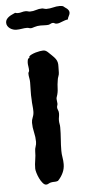

<svg xmlns="http://www.w3.org/2000/svg" viewBox="-70 -778 375 802"><g transform="rotate(-5 117.0 -377.0)"><path d="M184.1 -470.2Q184.1 -461.9 180.9 -454.1Q177.7 -446.3 176.8 -438Q173.8 -420.9 173.3 -403.8Q172.9 -386.7 167 -370.1Q166 -367.7 165.5 -365.5Q165 -363.3 165 -360.8Q165 -355.5 166 -350.8Q167 -346.2 167 -340.8Q167 -336.4 165.5 -332.8Q164.1 -329.1 164.1 -325.2Q164.1 -319.8 167 -313.7Q169.9 -307.6 169.9 -299.8Q169.9 -292.5 168.5 -284.9Q167 -277.3 167 -270Q167 -262.2 168.5 -255.4Q169.9 -248.5 169.9 -241.2Q169.9 -216.3 168 -191.7Q166 -167 166 -143.1Q166 -128.9 168.5 -115Q170.9 -101.1 170.9 -86.9Q170.9 -67.4 162.8 -50.3Q154.8 -33.2 141.1 -19Q133.3 -16.1 126.5 -16.4Q119.6 -16.6 111.8 -15.1Q106.4 -14.2 101.3 -11Q96.2 -7.8 90.8 -7.8Q83.5 -7.8 76.2 -16.6Q68.8 -25.4 63.2 -37.1Q57.6 -48.8 54.2 -60.5Q50.8 -72.3 50.8 -78.1Q50.8 -96.7 54 -114.5Q57.1 -132.3 57.1 -150.9Q57.1 -160.6 60.5 -169.9Q64 -179.2 64 -189.9Q64 -209.5 59.1 -230Q54.2 -250.5 54.2 -270Q54.2 -281.2 59.1 -292.7Q64 -304.2 64 -316.9Q64 -329.6 62.5 -342Q61 -354.5 61 -367.2Q59.6 -385.3 60.3 -403.1Q61 -420.9 61 -439Q61 -448.2 59.1 -457.5Q57.1 -466.8 57.1 -476.1Q57.1 -480 59.1 -482.9Q61 -485.8 61 -488.8Q61 -497.1 59.6 -505.4Q58.1 -513.7 58.1 -521Q58.1 -529.3 61 -538.1L66.9 -541V-546.9Q70.3 -551.3 78.1 -554.9Q85.9 -558.6 95 -561.3Q104 -564 112.8 -565.4Q121.6 -566.9 127 -566.9Q136.7 -566.9 145.5 -558.8Q154.3 -550.8 161.1 -543.9Q171.9 -533.7 176.8 -526.6Q181.6 -519.5 183.3 -512.2Q185.1 -504.9 184.6 -495.1Q184.1 -485.4 184.1 -470.2ZM250.5 -714.8Q250.5 -709 246.3 -701.7Q242.2 -694.3 240.7 -687Q234.9 -686.5 228.8 -684.6Q222.7 -682.6 216.8 -680.2Q210.9 -677.7 205.1 -675.8Q199.2 -673.8 192.9 -673.8Q188 -673.8 184.6 -676Q181.2 -678.2 176.8 -678.2Q172.4 -678.2 167.7 -675.5Q163.1 -672.9 158.7 -671.9Q150.4 -670.9 142.1 -671.4Q133.8 -671.9 125.5 -671.9Q111.3 -671.9 99.6 -668Q87.9 -664.1 84.5 -664.1Q80.1 -664.1 76.2 -665.5Q72.3 -667 67.9 -667Q56.6 -667 45.7 -665Q34.7 -663.1 22.9 -663.1Q16.6 -663.1 9.5 -665.3Q2.4 -667.5 -3.4 -671.6Q-9.3 -675.8 -13.2 -681.9Q-17.1 -688 -17.1 -695.8Q-17.1 -704.1 -12.9 -710Q-8.8 -715.8 -2.7 -720.2Q3.4 -724.6 10.7 -727.8Q18.1 -731 23.9 -733.9Q26.9 -732.9 29.8 -732.4Q32.7 -731.9 35.6 -731.9Q43.9 -731.9 52 -734.4Q60.1 -736.8 67.9 -736.8Q73.2 -736.8 77.6 -735.4Q82 -733.9 86.9 -733.9Q99.6 -733.9 111.8 -738Q124 -742.2 136.7 -742.2Q141.1 -742.2 146.2 -740.5Q151.4 -738.8 155.8 -738.8Q169.9 -738.8 183.8 -742.4Q197.8 -746.1 211.9 -746.1Q215.8 -746.1 218.8 -745.6Q221.7 -745.1 225.6 -744.1Q229 -740.7 233.4 -738Q237.8 -735.4 241.5 -732.2Q245.1 -729 247.8 -724.9Q250.5 -720.7 250.5 -714.8Z"/></g></svg>

Font: Margarine
Style: Regular
Weight: 400
Designer: Astigmatic (AOETI)
Foundry: Astigmatic (AOETI)
Version: Version 1.000